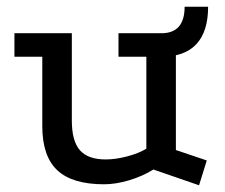

<svg xmlns="http://www.w3.org/2000/svg" viewBox="-20 -533 671 572"><path d="M437 -28Q405 -8 365 4Q325 16 290 16Q195 16 150.5 -26Q106 -68 106 -157V-364H23V-434H194V-174Q194 -113 218 -85.5Q242 -58 295 -58Q324 -58 358.5 -67Q393 -76 416 -90V-364H333V-434H504V-86L596 -55L573 19ZM461 -364V-434Q530 -434 530 -513H600Q600 -439 565 -401.5Q530 -364 461 -364Z"/></svg>

Font: Podkova Medium
Style: Regular
Weight: 500
Designer: Ilya Yudin
Foundry: Cyreal (www.cyreal.org)
Version: Version 2.103